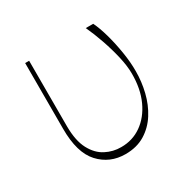

<svg xmlns="http://www.w3.org/2000/svg" viewBox="-127 -681 836 826"><g transform="rotate(-30 291.0 -267.5)"><path d="M93.8 -545.5H113.6V-218.8Q114 -147.7 136.7 -105.1Q159.4 -62.5 195.5 -43.9Q231.5 -25.2 271.3 -25.6Q327.8 -25.2 372.5 -56.6Q417.3 -88.1 443.2 -144.7Q469.1 -201.3 468.8 -277Q468.8 -314.6 457.9 -361.7Q447.1 -408.7 430.4 -456.9Q413.7 -505 394.9 -545.5H431.8Q446.7 -515.6 459.7 -469.1Q472.7 -422.6 480.8 -371.4Q489 -320.3 488.6 -277Q488.6 -225.5 476.2 -174.7Q463.8 -123.9 437.5 -82.2Q411.2 -40.5 370.2 -15.3Q329.2 9.9 272.7 9.9Q195 9.9 144.2 -45.3Q93.4 -100.5 93.8 -220.2Z"/></g></svg>

Font: Inter UI Thin
Style: Regular
Weight: 100
Designer: Rasmus Andersson
Foundry: rsms
Version: 3.2;8d6f07862